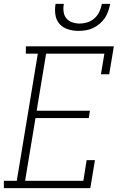

<svg xmlns="http://www.w3.org/2000/svg" viewBox="-27 -975 647 995"><path d="M-7 0V-38H60L169 -697H107V-735H563L539 -590H496L514 -697H212L163 -401H439L433 -363H157L103 -38H405L422 -145H465L441 0ZM379 -815Q351 -815 324.5 -823.5Q298 -832 281 -851.5Q264 -871 260 -899Q256 -927 261 -955H304Q300 -935 302.5 -915Q305 -895 316.5 -880.5Q328 -866 347 -859.5Q366 -853 385 -853Q406 -853 426.5 -859.5Q447 -866 463 -880.5Q479 -895 488 -914.5Q497 -934 501 -955H544Q540 -936 534 -917.5Q528 -899 516.5 -882Q505 -865 489 -851.5Q473 -838 455 -829.5Q437 -821 417.5 -818Q398 -815 379 -815Z"/></svg>

Font: Iosevka Etoile XLtObl
Style: Regular
Weight: 200
Italic angle: -9°
Designer: Belleve Invis
Foundry: Belleve Invis
Version: Version 15.5.2; ttfautohint (v1.8.4)